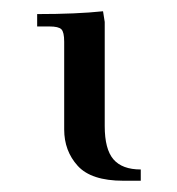

<svg xmlns="http://www.w3.org/2000/svg" viewBox="-20 -180 314 341"><path d="M46 -133V-155Q116 -155 163 -160L166 -141V44Q166 85 181.5 103Q197 121 230 121V141H199Q142 141 118 114.5Q94 88 94 50V-106Q94 -123 89 -128Q84 -133 68 -133Z"/></svg>

Font: Dihjauti
Style: Bold
Weight: 700
Designer: T. Christopher White
Version: Version 3.0.0